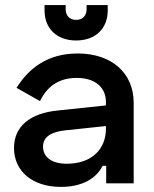

<svg xmlns="http://www.w3.org/2000/svg" viewBox="-20 -720 604 754"><path d="M320 -700V-683C320 -660 306 -642 279 -642C252 -642 238 -660 238 -683V-700H155V-679C155 -607 204 -561 279 -561C354 -561 403 -607 403 -679V-700ZM45 -375 137 -323C164 -378 208 -414 281 -414C355 -414 396 -376 396 -319V-306L206 -286C97 -275 35 -223 35 -139C35 -47 108 14 219 14C323 14 367 -36 383 -69H397V0H505V-316C505 -433 419 -510 285 -510C165 -510 92 -450 45 -375ZM149 -144C149 -184 183 -202 235 -208L396 -225V-214C396 -138 344 -77 242 -77C182 -77 149 -104 149 -144Z"/></svg>

Font: Space Text SemiBold
Style: Regular
Weight: 600
Designer: Florian Karsten (Space Text), Colophon Foundry (Space Mono)
Foundry: Florian Karsten
Version: Version 1.003;PS 001.003;hotconv 1.0.88;makeotf.lib2.5.64775